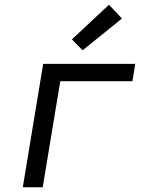

<svg xmlns="http://www.w3.org/2000/svg" viewBox="-20 -789 640 809"><path d="M76 0 162 -520H550L538 -447H234L160 0ZM328 -577 283 -623 439 -769 494 -711Z"/></svg>

Font: Iosevka Custom Oblique
Style: Regular
Weight: 400
Italic angle: -9°
Designer: Belleve Invis
Foundry: Belleve Invis
Version: Version 27.0.1